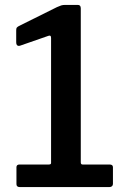

<svg xmlns="http://www.w3.org/2000/svg" viewBox="-20 -762 519 782"><path d="M440 -81V-13Q440 -7 436 -3.5Q432 0 425 0H61Q47 0 47 -12V-81Q47 -92 60 -92H179Q188 -92 188 -98V-607Q188 -614 185.5 -616Q183 -618 177 -616L62 -576Q60 -575 57 -575Q46 -575 46 -590V-638Q46 -646 48 -649Q50 -652 57 -656L212 -733Q223 -738 229.5 -740Q236 -742 246 -742H297Q309 -742 309 -728V-101Q309 -92 316 -92H426Q440 -92 440 -81Z"/></svg>

Font: n
Style: Regular
Weight: 500
Designer: Pablo Impallari, Rodrigo Fuenzalida
Foundry: Impallari Type
Version: Version 1.002; ttfautohint (v1.5)